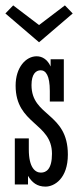

<svg xmlns="http://www.w3.org/2000/svg" viewBox="-31 -685 296 713"><path d="M73 0V-32C88 -7 107 8 138 8C171 8 221 -22 221 -111C221 -268 86 -251 86 -369C86 -411 103 -424 120 -424C139 -424 154 -405 154 -347V-308H206V-465H157V-438C146 -463 127 -476 105 -476C66 -476 27 -436 27 -367C27 -222 162 -230 162 -114C162 -57 141 -44 121 -44C100 -44 76 -62 76 -130V-171H24V0ZM210 -665 114 -592 18 -665 -11 -635 114 -528 239 -635Z"/></svg>

Font: Stint Ultra Condensed
Style: Regular
Weight: 400
Width: 1
Designer: Astigmatic (AOETI)
Foundry: Astigmatic (AOETI)
Version: Version 1.000